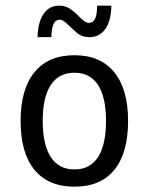

<svg xmlns="http://www.w3.org/2000/svg" viewBox="-20 -665 540 696"><path d="M250 -401.4Q193.4 -401.4 164.1 -356.9Q134.8 -312.5 134.8 -226.6Q134.8 -140.6 164.1 -95.7Q193.4 -50.8 250 -50.8Q306.6 -50.8 335.4 -95.7Q364.3 -140.6 364.3 -226.6Q364.3 -312.5 335.4 -356.9Q306.6 -401.4 250 -401.4ZM250 -464.8Q343.8 -464.8 394 -403.3Q444.3 -341.8 444.3 -226.6Q444.3 -110.4 394.5 -49.3Q344.7 11.7 250 11.7Q155.3 11.7 105 -49.3Q54.7 -110.4 54.7 -226.6Q54.7 -341.8 105 -403.3Q155.3 -464.8 250 -464.8ZM248 -555.7 224.6 -577.1Q216.8 -585 209.5 -589.4Q202.1 -593.8 197.3 -593.8Q181.6 -593.8 174.3 -578.6Q167 -563.5 166 -530.3H116.2Q117.2 -584 137.7 -614.3Q158.2 -644.5 194.3 -644.5Q210.9 -644.5 223.6 -638.7Q236.3 -632.8 251 -620.1L274.4 -597.7Q283.2 -588.9 290 -585.4Q296.9 -582 301.8 -582Q317.4 -582 324.7 -597.2Q332 -612.3 332 -644.5H383.8Q382.8 -589.8 361.8 -560.1Q340.8 -530.3 304.7 -530.3Q288.1 -530.3 275.4 -535.6Q262.7 -541 248 -555.7Z"/></svg>

Font: BabelStone Irk Bitig Colour
Style: Regular
Weight: 400
Designer: Andrew West
Foundry: BabelStone
Version: Version 1.03 June 7, 2023